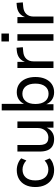

<svg xmlns="http://www.w3.org/2000/svg" viewBox="928 -1691 772 2668"><g transform="rotate(-90 1314.0 -357.0)"><path d="M285 9Q213 9 160 -23Q107 -55 78 -114Q49 -173 49 -252Q49 -332 78 -390Q107 -448 160 -479Q213 -510 285 -510Q332 -510 376 -493Q420 -476 448 -448L418 -377Q391 -403 357.5 -416.5Q324 -430 293 -430Q221 -430 181 -384Q141 -338 141 -252Q141 -166 181 -118.5Q221 -71 293 -71Q324 -71 357 -84Q390 -97 417 -123L447 -53Q420 -24 375.5 -7.5Q331 9 285 9Z M717 9Q658 9 619 -13.5Q580 -36 561 -80.5Q542 -125 542 -192V-501H633V-195Q633 -155 643.5 -127Q654 -99 677 -85Q700 -71 737 -71Q775 -71 805 -90Q835 -109 852 -142.5Q869 -176 869 -218V-501H960V0H874V-111H881Q859 -53 816.5 -22Q774 9 717 9Z M1366 9Q1304 9 1259 -23.5Q1214 -56 1195 -112H1200V0H1114V-719H1205V-394H1199Q1217 -447 1261 -478.5Q1305 -510 1366 -510Q1432 -510 1479 -478Q1526 -446 1552 -387.5Q1578 -329 1578 -251Q1578 -172 1552 -113.5Q1526 -55 1478.5 -23Q1431 9 1366 9ZM1345 -68Q1410 -68 1448 -116Q1486 -164 1486 -251Q1486 -338 1448 -385Q1410 -432 1345 -432Q1280 -432 1241.5 -385Q1203 -338 1203 -251Q1203 -164 1241.5 -116Q1280 -68 1345 -68Z M1703 0V-501H1788V-382H1783Q1801 -441 1842 -473Q1883 -505 1948 -510L1985 -513L1992 -426L1928 -420Q1864 -414 1829.5 -376Q1795 -338 1795 -276V0Z M2072 -619V-723H2182V-619ZM2082 0V-501H2173V0Z M2326 0V-501H2411V-382H2406Q2424 -441 2465 -473Q2506 -505 2571 -510L2608 -513L2615 -426L2551 -420Q2487 -414 2452.5 -376Q2418 -338 2418 -276V0Z"/></g></svg>

Font: Nunitoga
Style: Medium
Weight: 500
Designer: Vernon Adams
Foundry: Vernon Adams
Version: Version 1.0